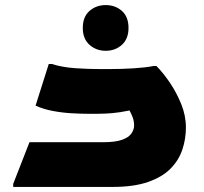

<svg xmlns="http://www.w3.org/2000/svg" viewBox="-20 -736 804 756"><path d="M32 -12 96 -176H384Q434 -176 460.5 -185.5Q487 -195 497.5 -210.5Q508 -226 508 -242Q508 -260 502 -275Q496 -290 490 -301Q451 -293 422 -290.5Q393 -288 364 -288H324Q299 -288 262.5 -290Q226 -292 188.5 -299Q151 -306 120 -320L172 -484H184Q225 -471 276 -467.5Q327 -464 376 -464H408Q459 -464 506.5 -467Q554 -470 584 -476H596Q622 -450 648.5 -411Q675 -372 693.5 -326.5Q712 -281 712 -234Q712 -189 698 -147Q684 -105 651.5 -72Q619 -39 563 -19.5Q507 0 424 0H32ZM396 -536Q359 -536 332.5 -559.5Q306 -583 306 -626Q306 -670 332.5 -693Q359 -716 396 -716Q434 -716 460 -693Q486 -670 486 -626Q486 -583 460 -559.5Q434 -536 396 -536Z"/></svg>

Font: Kufam Black
Style: Regular
Weight: 900
Designer: Wael Morcos, Artur Schmal
Foundry: Original Type
Version: Version 1.301; ttfautohint (v1.8.3)